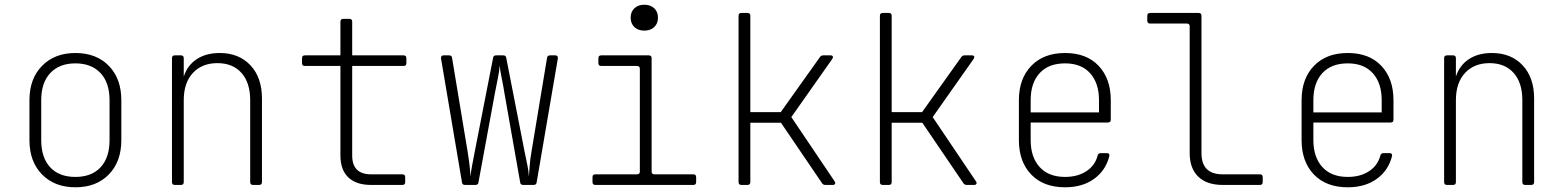

<svg xmlns="http://www.w3.org/2000/svg" viewBox="-20 -785 6640 815"><path d="M300 10Q212 10 158.5 -44.5Q105 -99 105 -190V-360Q105 -451 158.5 -505.5Q212 -560 300 -560Q389 -560 442 -505.5Q495 -451 495 -360V-190Q495 -99 442 -44.5Q389 10 300 10ZM300 -34Q369 -34 407 -75Q445 -116 445 -190V-360Q445 -434 406.5 -475Q368 -516 300 -516Q232 -516 193.5 -475Q155 -434 155 -360V-190Q155 -116 193 -75Q231 -34 300 -34Z M722 0Q710 0 710 -12V-538Q710 -550 722 -550H748Q760 -550 760 -538V-460Q775 -507 814.5 -533.5Q854 -560 913 -560Q994 -560 1043 -508Q1092 -456 1092 -367V-12Q1092 0 1080 0H1054Q1042 0 1042 -12V-360Q1042 -434 1005 -475.5Q968 -517 903 -517Q837 -517 798.5 -475Q760 -433 760 -360V-12Q760 0 748 0Z M1555 0Q1492 0 1458.5 -32Q1425 -64 1425 -125V-505H1274Q1262 -505 1262 -517V-538Q1262 -550 1274 -550H1425V-693Q1425 -705 1437 -705H1463Q1475 -705 1475 -693V-550H1693Q1705 -550 1705 -538V-517Q1705 -505 1693 -505H1475V-125Q1475 -45 1555 -45H1688Q1700 -45 1700 -33V-12Q1700 0 1688 0Z M1954 0Q1942 0 1941 -11L1852 -537Q1851 -550 1863 -550H1886Q1898 -550 1899 -539L1965 -141Q1971 -104 1973.5 -80Q1976 -56 1977 -35Q1979 -56 1983.5 -79.5Q1988 -103 1995 -140L2073 -539Q2074 -550 2086 -550H2116Q2128 -550 2129 -539L2207 -140Q2214 -106 2219 -82Q2224 -58 2225 -35Q2227 -57 2228.5 -82Q2230 -107 2236 -141L2302 -539Q2303 -550 2315 -550H2337Q2349 -550 2348 -537L2258 -11Q2257 0 2245 0H2201Q2189 0 2188 -11L2121 -391Q2117 -418 2110 -451.5Q2103 -485 2101 -507Q2100 -485 2093 -451.5Q2086 -418 2081 -391L2011 -11Q2010 0 1998 0Z M2507 0Q2495 0 2495 -12V-33Q2495 -45 2507 -45H2684Q2696 -45 2696 -57V-493Q2696 -505 2684 -505H2532Q2520 -505 2520 -517V-538Q2520 -550 2532 -550H2734Q2746 -550 2746 -538V-57Q2746 -45 2758 -45H2923Q2935 -45 2935 -33V-12Q2935 0 2923 0ZM2715 -655Q2689 -655 2673 -670Q2657 -685 2657 -710Q2657 -735 2673 -750Q2689 -765 2715 -765Q2741 -765 2757 -750Q2773 -735 2773 -710Q2773 -685 2757 -670Q2741 -655 2715 -655Z M3127 0Q3115 0 3115 -12V-718Q3115 -730 3127 -730H3153Q3165 -730 3165 -718V-309H3294L3460 -542Q3465 -550 3474 -550H3505Q3513 -550 3515 -545.5Q3517 -541 3513 -535L3339 -288L3523 -15Q3527 -9 3524.5 -4.5Q3522 0 3515 0H3483Q3474 0 3469 -8L3295 -264H3165V-12Q3165 0 3153 0Z M3727 0Q3715 0 3715 -12V-718Q3715 -730 3727 -730H3753Q3765 -730 3765 -718V-309H3894L4060 -542Q4065 -550 4074 -550H4105Q4113 -550 4115 -545.5Q4117 -541 4113 -535L3939 -288L4123 -15Q4127 -9 4124.5 -4.5Q4122 0 4115 0H4083Q4074 0 4069 -8L3895 -264H3765V-12Q3765 0 3753 0Z M4501 10Q4409 10 4357 -44.5Q4305 -99 4305 -190V-360Q4305 -451 4357.5 -505.5Q4410 -560 4501 -560Q4592 -560 4643.5 -505.5Q4695 -451 4695 -360V-277Q4695 -265 4683 -265H4355V-190Q4355 -118 4393 -76Q4431 -34 4501 -34Q4554 -34 4591 -58Q4628 -82 4639 -124Q4642 -135 4652 -135H4678Q4691 -135 4689 -123Q4674 -62 4624.5 -26Q4575 10 4501 10ZM4355 -308H4645V-360Q4645 -432 4607.5 -474Q4570 -516 4501 -516Q4431 -516 4393 -474.5Q4355 -433 4355 -360Z M5170 0Q5103 0 5066.5 -35Q5030 -70 5030 -135V-673Q5030 -685 5018 -685H4862Q4850 -685 4850 -697V-718Q4850 -730 4862 -730H5068Q5080 -730 5080 -718V-135Q5080 -45 5170 -45H5328Q5340 -45 5340 -33V-12Q5340 0 5328 0Z M5701 10Q5609 10 5557 -44.5Q5505 -99 5505 -190V-360Q5505 -451 5557.5 -505.5Q5610 -560 5701 -560Q5792 -560 5843.5 -505.5Q5895 -451 5895 -360V-277Q5895 -265 5883 -265H5555V-190Q5555 -118 5593 -76Q5631 -34 5701 -34Q5754 -34 5791 -58Q5828 -82 5839 -124Q5842 -135 5852 -135H5878Q5891 -135 5889 -123Q5874 -62 5824.5 -26Q5775 10 5701 10ZM5555 -308H5845V-360Q5845 -432 5807.5 -474Q5770 -516 5701 -516Q5631 -516 5593 -474.5Q5555 -433 5555 -360Z M6122 0Q6110 0 6110 -12V-538Q6110 -550 6122 -550H6148Q6160 -550 6160 -538V-460Q6175 -507 6214.5 -533.5Q6254 -560 6313 -560Q6394 -560 6443 -508Q6492 -456 6492 -367V-12Q6492 0 6480 0H6454Q6442 0 6442 -12V-360Q6442 -434 6405 -475.5Q6368 -517 6303 -517Q6237 -517 6198.5 -475Q6160 -433 6160 -360V-12Q6160 0 6148 0Z"/></svg>

Font: Pitagon Sans Mono Thin
Style: Regular
Weight: 100
Monospace: yes
Designer: Travis Tran
Foundry: Pitagon
Version: Version 1.001; ttfautohint (v1.8.4.7-5d5b);gftools[0.9.26]